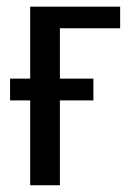

<svg xmlns="http://www.w3.org/2000/svg" viewBox="-20 -548 405 568"><path d="M335.4 -528.3V-464.4H157.2V-315.4H256.3V-251H157.2V0H69.3V-251H9.8V-315.4H69.3V-528.3Z"/></svg>

Font: Liberation Sans
Style: Regular
Weight: 400
Designer: Steve Matteson
Foundry: Ascender Corporation
Version: Version 2.00.1